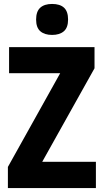

<svg xmlns="http://www.w3.org/2000/svg" viewBox="-20 -953 525 973"><path d="M466 0H20V-107L285 -582H26V-714H459V-607L194 -133H466ZM244 -933Q284 -933 304.5 -914Q325 -895 325 -854Q325 -813 303.5 -794.5Q282 -776 244 -776Q206 -776 184.5 -794.5Q163 -813 163 -854Q163 -895 184 -914Q205 -933 244 -933Z"/></svg>

Font: Noto Sans Tamil Condensed ExtraBold
Style: Regular
Weight: 800
Width: 3
Designer: Jelle Bosma - Monotype Design Team
Foundry: Monotype Imaging Inc.
Version: Version 2.004; ttfautohint (v1.8.4.7-5d5b)